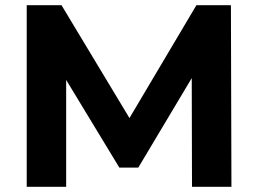

<svg xmlns="http://www.w3.org/2000/svg" viewBox="-20 -720 995 740"><path d="M83 0V-700H217L479 -265L737 -700H870L872 0H720L719 -419L513 -74H440L235 -412V0Z"/></svg>

Font: Montserrat
Style: Bold
Weight: 700
Designer: Julieta Ulanovsky
Foundry: Julieta Ulanovsky
Version: Version 9.000; ttfautohint (v1.8.4.7-5d5b)